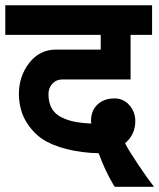

<svg xmlns="http://www.w3.org/2000/svg" viewBox="-30 -653 607 732"><path d="M407.2 -277.8Q440.4 -277.8 463.1 -252.2Q485.8 -226.6 485.8 -190.9Q485.8 -140.1 446.8 -106.9Q460.4 -79.6 497.6 -24.4Q534.7 30.8 557.1 59.1H407.2L400.9 48.8Q370.1 -3.4 346.2 -68.8Q280.8 -70.3 223.9 -84.7Q167 -99.1 129.9 -124Q102.5 -142.6 80.3 -173.1Q58.1 -203.6 49.8 -235.8Q42 -266.1 42 -293.9Q42 -362.3 81.5 -413.1Q121.1 -463.9 183.1 -463.9H354V-520H-9.8V-632.8H549.8V-520H467.8V-350.1H208Q184.6 -350.1 169.7 -334Q154.8 -317.9 154.8 -293.9Q154.8 -262.7 166.7 -241Q178.7 -219.2 202.1 -207Q225.6 -194.8 253.2 -189.2Q280.8 -183.6 317.9 -182.1V-186Q317.9 -187 317.4 -188.7Q316.9 -190.4 316.9 -190.9Q316.9 -231 341.6 -254.4Q366.2 -277.8 407.2 -277.8Z"/></svg>

Font: Miedinger*
Style: Bold
Weight: 700
Version: Version 001.000